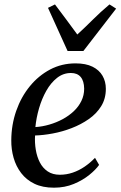

<svg xmlns="http://www.w3.org/2000/svg" viewBox="-20 -838 545 868"><path d="M428 -92.5Q413.5 -71.5 384 -47.5Q354.5 -23.5 313.8 -6.5Q273 10.5 224 10.5Q172.5 10.5 135.8 -7.2Q99 -25 75.8 -55.5Q52.5 -86 41.5 -124.5Q30.5 -163 31 -204.5Q31.5 -274.5 53.5 -337.2Q75.5 -400 114.8 -448Q154 -496 206.5 -523.8Q259 -551.5 321.5 -551.5Q368 -551.5 398.2 -536.5Q428.5 -521.5 443.5 -495.5Q458.5 -469.5 458.5 -436.5Q458.5 -392 437.5 -358Q416.5 -324 381.2 -299.5Q346 -275 303.8 -258.8Q261.5 -242.5 218.2 -234.5Q175 -226.5 138.5 -225.5Q136.5 -192.5 141.8 -161Q147 -129.5 160 -104Q173 -78.5 195.5 -63.2Q218 -48 250.5 -48Q280.5 -48 308.5 -57.5Q336.5 -67 362 -84.2Q387.5 -101.5 409.5 -124.5ZM301 -508Q266 -508 238 -486Q210 -464 189.5 -427.8Q169 -391.5 156.5 -348.5Q144 -305.5 140 -263.5Q171.5 -265.5 203.2 -274.8Q235 -284 263.2 -299.2Q291.5 -314.5 313.5 -335.2Q335.5 -356 348 -381.8Q360.5 -407.5 360.5 -437Q360 -472 344.8 -490Q329.5 -508 301 -508ZM285.5 -607.5 197 -802.5 228.5 -818Q252.5 -786.5 277.8 -752.2Q303 -718 329.5 -682Q366 -715.5 400 -749.5Q434 -783.5 475 -818L505 -799L357 -607.5Z"/></svg>

Font: Merriweather 60pt
Style: Italic
Weight: 400
Italic angle: -7.8°
Version: Version 2.101